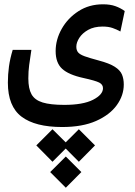

<svg xmlns="http://www.w3.org/2000/svg" viewBox="-20 -417 626 893"><path d="M269 173.8Q144 173.8 80.3 125.7Q16.6 77.6 16.6 -32.7Q16.6 -70.3 21.7 -107.7Q26.9 -145 39.1 -185.1H126Q119.6 -143.6 115.7 -114.5Q111.8 -85.4 111.8 -52.2Q111.8 -4.9 126.7 21.7Q141.6 48.3 178.2 59.6Q214.8 70.8 278.8 70.8Q366.2 70.8 412.6 47.1Q459 23.4 459 -6.8Q459 -23.9 441.4 -33Q423.8 -42 368.2 -54.2Q298.8 -69.3 268.8 -97.2Q238.8 -125 238.8 -179.2Q238.8 -232.9 267.1 -283Q295.4 -333 345 -365Q394.5 -397 459 -397Q492.7 -397 516.6 -388.4Q540.5 -379.9 560.1 -365.7L540 -270.5Q522.5 -280.3 503.2 -286.9Q483.9 -293.5 457.5 -293.5Q417.5 -293.5 390.1 -278.1Q362.8 -262.7 348.9 -241Q335 -219.2 335 -199.7Q335 -183.1 343.5 -173.1Q352.1 -163.1 374.5 -155Q397 -147 439 -135.7Q488.8 -122.6 513.9 -106.4Q539.1 -90.3 547.4 -70.1Q555.7 -49.8 555.7 -23.9Q555.7 26.9 523.2 72Q490.7 117.2 427 145.5Q363.3 173.8 269 173.8ZM346.7 184.1 421.9 259.3 346.7 335.4 285.6 273.9 224.1 335.4 148.9 259.3 224.1 184.1 285.6 245.1ZM286.1 311 358.4 383.3 286.1 456.1 213.4 383.3Z"/></svg>

Font: CaskaydiaCove NFP
Style: Regular
Weight: 400
Designer: Aaron Bell
Foundry: Saja Typeworks
Version: Version 2111.001; VTT 6.35;Nerd Fonts 3.1.1